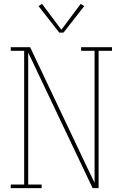

<svg xmlns="http://www.w3.org/2000/svg" viewBox="-20 -981 640 1001"><path d="M36 0V-19H106V-716H36V-735H137L434 -109L473 -28V-716H403V-735H564V-716H494V0H463L127 -707V-19H197V0ZM289 -811 181 -949 199 -961 300 -826 401 -961 419 -949 311 -811Z"/></svg>

Font: Iosevka Curly Slab ThEx
Style: Regular
Weight: 100
Width: 7
Monospace: yes
Designer: Belleve Invis
Foundry: Belleve Invis
Version: Version 11.1.0; ttfautohint (v1.8.3)